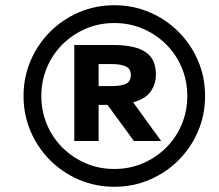

<svg xmlns="http://www.w3.org/2000/svg" viewBox="-20 -701 838 734"><path d="M417 13Q345 13 282 -14Q219 -41 171.5 -88.5Q124 -136 97 -199Q70 -262 70 -334Q70 -406 97 -469Q124 -532 171.5 -579.5Q219 -627 282 -654Q345 -681 417 -681Q489 -681 552 -654Q615 -627 662.5 -579.5Q710 -532 737 -469Q764 -406 764 -334Q764 -262 737 -199Q710 -136 662.5 -88.5Q615 -41 552 -14Q489 13 417 13ZM417 -55Q475 -55 525.5 -76.5Q576 -98 614.5 -136Q653 -174 674.5 -225Q696 -276 696 -334Q696 -392 674.5 -443Q653 -494 614.5 -532Q576 -570 525.5 -591.5Q475 -613 417 -613Q359 -613 308.5 -591.5Q258 -570 219.5 -532Q181 -494 159.5 -443Q138 -392 138 -334Q138 -276 159.5 -225Q181 -174 219.5 -136Q258 -98 308.5 -76.5Q359 -55 417 -55ZM264 -162V-529H414Q462 -529 498.5 -519Q535 -509 555.5 -484.5Q576 -460 576 -415Q576 -381 556.5 -352Q537 -323 489 -310L596 -162H492L391 -300H357V-162ZM357 -372H411Q442 -372 461 -380.5Q480 -389 480 -414Q480 -439 460 -447.5Q440 -456 410 -456H357Z"/></svg>

Font: Atkinson Hyperlegible Next
Style: Bold Italic
Weight: 700
Italic angle: -12°
Designer: Elliott Scott, Megan Eiswerth, Linus Boman, Theodore Petrosky, Letters from Sweden
Foundry: Applied Design Works, Letters from Sweden
Version: Version 2.001